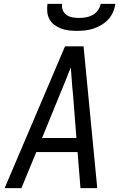

<svg xmlns="http://www.w3.org/2000/svg" viewBox="-20 -975 640 995"><path d="M4 0 317 -735H413L484 0H397L382 -187H168L91 0ZM198 -260H376L358 -490Q354 -524 352 -558Q350 -592 347 -626Q334 -592 320 -558Q306 -524 292 -490ZM379 -815Q358 -815 337 -817.5Q316 -820 297 -827Q278 -834 262 -846Q246 -858 236.5 -875Q227 -892 225 -913Q223 -934 226 -955H302Q299 -938 305.5 -922Q312 -906 325.5 -897Q339 -888 356 -885Q373 -882 390 -882Q407 -882 425 -885Q443 -888 459.5 -897Q476 -906 487.5 -922Q499 -938 502 -955H578Q575 -934 566 -913Q557 -892 541.5 -875Q526 -858 506 -846Q486 -834 465 -827Q444 -820 422 -817.5Q400 -815 379 -815Z"/></svg>

Font: Iosevka Extended
Style: Italic
Weight: 400
Width: 7
Italic angle: -9°
Monospace: yes
Designer: Belleve Invis
Foundry: Belleve Invis
Version: Version 32.5.0; ttfautohint (v1.8.4)